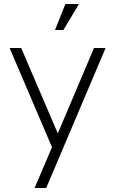

<svg xmlns="http://www.w3.org/2000/svg" viewBox="-20 -940 570 960"><path d="M153 0H211L508 -700H450L269 -273L86 -700H28L240 -204ZM255 -790H297L375 -920H307Z"/></svg>

Font: Uncut Sans Light
Style: Regular
Weight: 300
Designer: Kasper Nordkvist
Foundry: UNCUT.wtf
Version: Version 1.304;Glyphs 3.2 (3246)